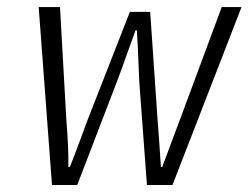

<svg xmlns="http://www.w3.org/2000/svg" viewBox="-20 -530 712 550"><path d="M128.9 0 90.8 -509.8H151.9L169.9 -189Q176.8 -105 175.8 -51.8H180.2Q190.4 -77.1 207.8 -124Q225.1 -170.9 231.9 -189L352.1 -496.1H410.2L431.2 -189Q435.1 -144 440.9 -51.8H444.8Q452.1 -71.3 469.2 -117.4Q486.3 -163.6 496.1 -189L615.2 -509.8H671.9L474.1 0H400.9L378.9 -296.9Q374 -419.4 372.1 -442.9H368.2Q361.8 -426.3 344.2 -376.5Q326.7 -326.7 314.9 -295.9L201.2 0Z"/></svg>

Font: Office Code Pro Light Italic
Style: Regular
Weight: 300
Italic angle: -9°
Designer: Nathan Rutzky & Paul D. Hunt
Foundry: Adobe Systems Incorporated
Version: Version 1.004;PS 001.004;hotconv 1.0.70;makeotf.lib2.5.58329